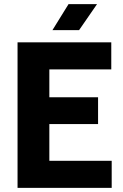

<svg xmlns="http://www.w3.org/2000/svg" viewBox="-20 -910 598 930"><path d="M65 0V-705H519V-574H149L219 -662V-42L149 -131H521V0ZM166 -309V-439H455V-309ZM312 -890H450L363 -764H234Z"/></svg>

Font: TikTok Sans 24pt
Style: Bold
Weight: 700
Version: Version 4.000